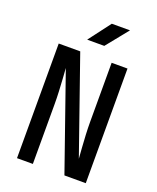

<svg xmlns="http://www.w3.org/2000/svg" viewBox="-170 -1050 940 1149"><g transform="rotate(20 300.0 -475.0)"><path d="M81 0V-730H218L430 -123Q428 -151 425 -191Q422 -231 420 -274Q418 -317 418 -353V-730H519V0H383L171 -607Q173 -580 175.5 -541.5Q178 -503 180 -461Q182 -419 182 -383V0ZM233 -810 339 -950H455L342 -810Z"/></g></svg>

Font: JetBrains Mono SemiBold
Style: Regular
Weight: 472
Monospace: yes
Designer: Philipp Nurullin, Konstantin Bulenkov
Foundry: JetBrains
Version: Version 2.305; ttfautohint (v1.8.4.7-5d5b)